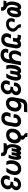

<svg xmlns="http://www.w3.org/2000/svg" viewBox="3052 -3926 1061 7274"><g transform="rotate(90 3583.0 -288.5)"><path d="M216.5 167Q216.5 136 196.8 122.8Q177 109.5 134 109.5H-33.5L-14 0H75.5Q40.5 -35 20.8 -89.8Q1 -144.5 1 -209.5Q1 -246.5 7.5 -282.5Q55.5 -558.5 210.5 -558.5Q252.5 -558.5 279.8 -540Q307 -521.5 318.5 -490.5Q339.5 -524 368.2 -541Q397 -558 443.5 -558Q524 -558 563 -513.8Q602 -469.5 602 -378.5Q602 -328 591 -266.5Q577.5 -190.5 544.2 -135.5Q511 -80.5 464.2 -51.8Q417.5 -23 364.5 -23Q293 -23 253 -71Q213 -119 213 -205Q213 -243 220 -281.5L229 -331.5Q237.5 -380 237.5 -399Q237.5 -431 219 -431Q166 -431 135.5 -263Q129 -225.5 129 -190.5Q129 -129 150.2 -85.8Q171.5 -42.5 211.5 -19.5Q284 15 318 54.5Q352 94 352 153.5Q352 175.5 346.5 205.5L213.5 195.5Q216.5 180 216.5 167ZM465.5 -295Q473 -338 473 -369Q473 -400 465.2 -416.8Q457.5 -433.5 442.5 -433.5Q422.5 -433.5 404 -413.8Q385.5 -394 370.8 -358.5Q356 -323 348 -277Q340 -230.5 340 -202.5Q340 -141 372.5 -141Q404 -141 428.5 -182.5Q453 -224 465.5 -295Z M633 -175.5Q633 -198 637.5 -222.5Q641.5 -247 651 -272.2Q660.5 -297.5 674.5 -318L798.5 -308.5Q781 -276 772.2 -255.2Q763.5 -234.5 759 -212.5Q756.5 -196 756.5 -184.5Q756.5 -140.5 783.2 -116Q810 -91.5 858.5 -91.5Q898 -91.5 932.8 -108.8Q967.5 -126 991 -156.5Q1014.5 -187 1021 -225.5Q1023 -236 1023 -248Q1023 -278.5 1006.8 -304.5Q990.5 -330.5 951.5 -370.5Q910 -404.5 887.5 -439Q865 -473.5 865 -520Q865 -536.5 868 -555L989.5 -545Q989 -539.5 989 -529Q989 -504 998.5 -484.2Q1008 -464.5 1033 -434.5Q1067 -409 1081.2 -394.8Q1095.5 -380.5 1107.5 -358.5Q1146.5 -318 1146.5 -251Q1146.5 -227.5 1142.5 -206Q1131.5 -143.5 1091 -93.5Q1050.5 -43.5 989.5 -15.2Q928.5 13 858 13Q788 13 737.5 -9.8Q687 -32.5 660 -75.2Q633 -118 633 -175.5Z M1204.5 -4Q1204.5 -26.5 1209 -51Q1214.5 -82.5 1228 -115.2Q1241.5 -148 1262 -177L1405.5 -168Q1379.5 -127.5 1365 -96.5Q1350.5 -65.5 1345.5 -36Q1343.5 -22 1343.5 -15.5Q1343.5 24.5 1371.2 48.5Q1399 72.5 1446.5 72.5Q1480 72.5 1509.8 53.8Q1539.5 35 1560 2.2Q1580.5 -30.5 1587.5 -72L1635 -341.5Q1639.5 -368.5 1639.5 -386.5Q1639.5 -410.5 1631.8 -421.2Q1624 -432 1608.5 -432Q1580.5 -432 1558 -406Q1535.5 -380 1527.5 -337.5L1511.5 -246.5H1375.5L1393 -345.5Q1395 -356 1395 -368Q1395 -396 1381.2 -411.8Q1367.5 -427.5 1344 -427.5H1259L1281 -550H1350.5Q1399.5 -550 1433 -539Q1466.5 -528 1486 -504.5Q1517.5 -533 1551 -544.5Q1584.5 -556 1624.5 -556Q1699 -556 1739.2 -512.8Q1779.5 -469.5 1779.5 -391.5Q1779.5 -365.5 1774 -331.5L1727.5 -67Q1712.5 16 1673.8 75.2Q1635 134.5 1576 165.5Q1517 196.5 1442.5 196.5Q1370 196.5 1316.2 171.8Q1262.5 147 1233.5 101.8Q1204.5 56.5 1204.5 -4Z M1791.5 35.5Q1791.5 15.5 1795 -3.5Q1802.5 -42.5 1823 -74.5L1958.5 -65Q1937.5 -25 1931.5 5Q1929.5 14.5 1929.5 25Q1929.5 60 1954 78.5Q1978.5 97 2025 97Q2066 97 2099.5 78.8Q2133 60.5 2154.8 26.8Q2176.5 -7 2184.5 -52L2198 -127Q2167.5 -109 2130.5 -99.5Q2093.5 -90 2053.5 -90Q1993.5 -90 1949 -116.2Q1904.5 -142.5 1880.5 -191.5Q1856.5 -240.5 1856.5 -307Q1856.5 -342.5 1863 -379.5Q1880 -473.5 1948 -554L2090 -545.5Q2049.5 -494 2028.2 -450.5Q2007 -407 1997.5 -354Q1992 -322 1992 -299Q1992 -206 2073.5 -206Q2114.5 -206 2150.2 -227.2Q2186 -248.5 2211.8 -290.8Q2237.5 -333 2248 -393L2275.5 -550H2416L2327 -46Q2303.5 88.5 2223.2 155.2Q2143 222 2021 222Q1954 222 1902 199.2Q1850 176.5 1820.8 134.2Q1791.5 92 1791.5 35.5Z M2402.5 -176Q2402.5 -237.5 2414 -301.5Q2435.5 -425.5 2492 -492.2Q2548.5 -559 2630 -559Q2704 -559 2734 -504.5Q2780.5 -559 2851 -559Q2922.5 -559 2961.8 -508.8Q3001 -458.5 3001 -368Q3001 -329 2992.5 -279.5Q2978 -199 2950.8 -130.8Q2923.5 -62.5 2878 4.5H2727.5Q2782 -69.5 2810.2 -139.5Q2838.5 -209.5 2852.5 -289Q2861.5 -338.5 2861.5 -373Q2861.5 -402 2855 -417.2Q2848.5 -432.5 2836 -432.5Q2814 -432.5 2796.8 -403.8Q2779.5 -375 2772.5 -336.5L2739 -147H2613.5L2649 -346.5Q2654.5 -375.5 2654.5 -396Q2654.5 -432.5 2635.5 -432.5Q2608.5 -432.5 2585.2 -388.2Q2562 -344 2549 -270Q2536.5 -199 2536.5 -151Q2536.5 -111 2544.5 -73Q2552.5 -35 2570 4.5H2428Q2402.5 -89.5 2402.5 -176Z M2990 18Q2990 -0.5 2994 -23Q2998.5 -49 3007.8 -72Q3017 -95 3037 -128.5L3177 -120Q3137.5 -67.5 3128.5 -13Q3126.5 -2.5 3126.5 9Q3126.5 49 3154 70.2Q3181.5 91.5 3226.5 91.5Q3261 91.5 3293.2 76.5Q3325.5 61.5 3348 33.5Q3370.5 5.5 3377.5 -32Q3380 -48 3380 -59Q3380 -101 3356.8 -127Q3333.5 -153 3295.5 -153H3225.5L3243.5 -255.5H3304.5Q3328 -255.5 3351.2 -269Q3374.5 -282.5 3391.2 -305.5Q3408 -328.5 3413 -356Q3414.5 -363.5 3414.5 -371.5Q3414.5 -402 3393.5 -421.2Q3372.5 -440.5 3338.5 -440.5Q3306.5 -440.5 3279 -427Q3251.5 -413.5 3233 -389Q3214.5 -364.5 3209 -333Q3208.5 -331 3207.2 -322.5Q3206 -314 3206 -305Q3206 -293.5 3209 -280.5L3078 -289.5Q3077 -293.5 3074.2 -304.5Q3071.5 -315.5 3071.5 -327.5Q3071.5 -338 3074.5 -353.5Q3084.5 -412.5 3122 -458.5Q3159.5 -504.5 3216.8 -530.2Q3274 -556 3341 -556Q3402 -556 3450.2 -532.8Q3498.5 -509.5 3525.5 -468.8Q3552.5 -428 3552.5 -377Q3552.5 -361 3549.5 -343.5Q3541 -293.5 3511 -256.5Q3481 -219.5 3440 -201.5Q3476 -179 3497 -140.2Q3518 -101.5 3518 -52Q3518 -33 3514 -10Q3503.5 49.5 3460.2 101Q3417 152.5 3353.8 183Q3290.5 213.5 3223.5 213.5Q3154 213.5 3101 188.8Q3048 164 3019 119.8Q2990 75.5 2990 18Z M3628.5 -214.5Q3628.5 -248.5 3635.5 -289.5L3686.5 -578Q3706 -688.5 3772 -739.2Q3838 -790 3959 -790H4202L4180 -666.5H3951.5Q3899.5 -666.5 3868 -642.2Q3836.5 -618 3828.5 -573.5L3817.5 -512Q3874.5 -570 3952 -570Q3992.5 -570 4023 -559.5Q4053.5 -549 4078.5 -528Q4123.5 -501 4148 -450.2Q4172.5 -399.5 4172.5 -335Q4172.5 -307.5 4167 -274.5Q4151 -183.5 4108.5 -117.8Q4066 -52 4002 -17Q3938 18 3857.5 18Q3785.5 18 3734 -10.2Q3682.5 -38.5 3655.5 -90.8Q3628.5 -143 3628.5 -214.5ZM4027.5 -289Q4031.5 -312 4031.5 -330Q4031.5 -364.5 4020.2 -390.8Q4009 -417 3988.2 -431.5Q3967.5 -446 3940 -446Q3898 -446 3863.5 -424.5Q3829 -403 3805.8 -363.2Q3782.5 -323.5 3773 -269.5Q3768.5 -244 3768.5 -221.5Q3768.5 -168 3793 -137Q3817.5 -106 3862 -106Q3900 -106 3934.5 -129.2Q3969 -152.5 3993.5 -194.2Q4018 -236 4027.5 -289Z M4195.5 0Q4195.5 -24.5 4200 -50.5Q4204.5 -76 4215.8 -101.5Q4227 -127 4247.5 -159.5L4388.5 -150.5Q4368 -121 4355.8 -94Q4343.5 -67 4338.5 -39Q4336 -24 4336 -13Q4336 25 4357.5 46Q4379 67 4420 67Q4479.5 67 4517 28.8Q4554.5 -9.5 4567.5 -81L4606.5 -303Q4611 -328.5 4611 -348.5Q4611 -389 4592.5 -408.5Q4574 -428 4536 -428Q4504 -428 4477 -416.8Q4450 -405.5 4432.5 -385.2Q4415 -365 4410.5 -339Q4406.5 -316 4406.5 -291Q4406.5 -276.5 4407 -268L4273 -278L4272.5 -308Q4272.5 -336.5 4277 -361.5Q4287 -417 4325 -462Q4363 -507 4420 -533Q4477 -559 4541 -559Q4605.5 -559 4653 -533Q4700.5 -507 4726 -459.8Q4751.5 -412.5 4751.5 -351Q4751.5 -322.5 4746.5 -295.5L4705.5 -63.5Q4691 18 4652 75.2Q4613 132.5 4553 162.2Q4493 192 4415.5 192Q4347 192 4297.5 168.8Q4248 145.5 4221.8 102.2Q4195.5 59 4195.5 0Z M4820 -213Q4820 -242 4826.5 -281Q4846.5 -394 4908.8 -463Q4971 -532 5073 -552.5L5083 -583.5Q5086 -601.5 5086 -614Q5086 -629.5 5080.5 -640.5Q5075 -651.5 5061 -664Q5029 -683 5015.5 -693.2Q5002 -703.5 4994.5 -716.8Q4987 -730 4987 -751.5Q4987 -769 4992.5 -799L5140.5 -789Q5135.5 -763.5 5135.5 -749Q5135.5 -735 5139.5 -727.8Q5143.5 -720.5 5150 -715Q5156.5 -709.5 5159 -707Q5189.5 -689.5 5206.5 -675.2Q5223.5 -661 5231.2 -646Q5239 -631 5239 -611Q5239 -600.5 5236.5 -584L5226 -549Q5297.5 -530 5337.8 -472.2Q5378 -414.5 5378 -329.5Q5378 -300 5371.5 -261Q5356.5 -176.5 5313.2 -115.2Q5270 -54 5204.2 -21.2Q5138.5 11.5 5057.5 11.5Q4983.5 11.5 4930.2 -15.2Q4877 -42 4848.5 -92.5Q4820 -143 4820 -213ZM5236.5 -281Q5240 -300 5240 -318.5Q5240 -372 5211.8 -403.2Q5183.5 -434.5 5136 -434.5Q5095.5 -434.5 5058.8 -412.5Q5022 -390.5 4996.5 -351Q4971 -311.5 4962 -261Q4958.5 -242 4958.5 -222.5Q4958.5 -170 4986.2 -140.5Q5014 -111 5061 -111Q5102 -111 5139 -132Q5176 -153 5201.8 -191.8Q5227.5 -230.5 5236.5 -281Z M5731 165Q5731 142 5719.8 128.8Q5708.5 115.5 5681.5 109.8Q5654.5 104 5604.5 104H5363.5L5384.5 -13.5H5469.5Q5439 -47 5423 -100.8Q5407 -154.5 5407 -217.5Q5407 -261.5 5414.5 -305Q5437 -433.5 5480.5 -496.8Q5524 -560 5591 -560Q5618 -560 5636.5 -545.5Q5655 -531 5665 -506Q5699.5 -560 5743.5 -560Q5769 -560 5787.2 -545.2Q5805.5 -530.5 5815.5 -505.5Q5851.5 -560 5896.5 -560Q5948.5 -560 5975.2 -519.8Q6002 -479.5 6002 -402Q6002 -349 5990.5 -285.5Q5977.5 -212.5 5965 -172.2Q5952.5 -132 5926 -80.5L5801.5 -89.5Q5823.5 -128.5 5835.8 -156Q5848 -183.5 5856.8 -216Q5865.5 -248.5 5875 -301.5Q5885 -360 5885 -375Q5885 -382.5 5883.2 -384.5Q5881.5 -386.5 5877.5 -386.5Q5864.5 -386.5 5855 -370.5Q5845.5 -354.5 5840 -324.5L5818.5 -200.5H5708.5L5732 -334.5Q5737 -361 5737 -375.5Q5737 -382.5 5735.8 -384.5Q5734.5 -386.5 5731.5 -386.5Q5719 -386.5 5708 -372.8Q5697 -359 5691 -324.5L5669.5 -200.5H5559.5L5583 -334.5Q5587 -355 5587 -369Q5587 -386.5 5579 -386.5Q5569.5 -386.5 5561.2 -380Q5553 -373.5 5544 -351.2Q5535 -329 5527.5 -285.5Q5522.5 -259 5522.5 -231Q5522.5 -181 5537.8 -138.5Q5553 -96 5579.2 -68.5Q5605.5 -41 5637.5 -35Q5708 -24.5 5742.2 -12.8Q5776.5 -1 5795.5 17.5Q5826.5 36.5 5841.8 66.8Q5857 97 5857 141.5Q5857 170 5851 205L5728 195Q5731 178.5 5731 165Z M6016.5 -178Q6016.5 -216.5 6025.5 -270.5Q6041 -359.5 6084.8 -425Q6128.5 -490.5 6194.5 -526Q6260.5 -561.5 6341.5 -561.5Q6414.5 -561.5 6467.5 -532.8Q6520.5 -504 6548.5 -450.8Q6576.5 -397.5 6576.5 -325Q6576.5 -291 6569.5 -250.5Q6560.5 -199.5 6547 -161.5Q6533.5 -123.5 6511.8 -86.5Q6490 -49.5 6451 4.5L6300.5 -4.5Q6341 -62.5 6366 -103.8Q6391 -145 6408 -186Q6425 -227 6432.5 -270.5Q6437.5 -297.5 6437.5 -322.5Q6437.5 -379 6411.5 -409.2Q6385.5 -439.5 6338 -439.5Q6295.5 -439.5 6259 -416.8Q6222.5 -394 6197.2 -351.2Q6172 -308.5 6161.5 -250.5Q6154 -208.5 6154 -175.5Q6154 -137.5 6163.5 -97.5Q6173 -57.5 6196 4.5L6055 -4.5Q6034.5 -62.5 6025.5 -99.5Q6016.5 -136.5 6016.5 -178Z M6590 18Q6590 -0.5 6594 -23Q6598.5 -49 6607.8 -72Q6617 -95 6637 -128.5L6777 -120Q6737.5 -67.5 6728.5 -13Q6726.5 -2.5 6726.5 9Q6726.5 49 6754 70.2Q6781.5 91.5 6826.5 91.5Q6861 91.5 6893.2 76.5Q6925.5 61.5 6948 33.5Q6970.5 5.5 6977.5 -32Q6980 -48 6980 -59Q6980 -101 6956.8 -127Q6933.5 -153 6895.5 -153H6825.5L6843.5 -255.5H6904.5Q6928 -255.5 6951.2 -269Q6974.5 -282.5 6991.2 -305.5Q7008 -328.5 7013 -356Q7014.5 -363.5 7014.5 -371.5Q7014.5 -402 6993.5 -421.2Q6972.5 -440.5 6938.5 -440.5Q6906.5 -440.5 6879 -427Q6851.5 -413.5 6833 -389Q6814.5 -364.5 6809 -333Q6808.5 -331 6807.2 -322.5Q6806 -314 6806 -305Q6806 -293.5 6809 -280.5L6678 -289.5Q6677 -293.5 6674.2 -304.5Q6671.5 -315.5 6671.5 -327.5Q6671.5 -338 6674.5 -353.5Q6684.5 -412.5 6722 -458.5Q6759.5 -504.5 6816.8 -530.2Q6874 -556 6941 -556Q7002 -556 7050.2 -532.8Q7098.5 -509.5 7125.5 -468.8Q7152.5 -428 7152.5 -377Q7152.5 -361 7149.5 -343.5Q7141 -293.5 7111 -256.5Q7081 -219.5 7040 -201.5Q7076 -179 7097 -140.2Q7118 -101.5 7118 -52Q7118 -33 7114 -10Q7103.5 49.5 7060.2 101Q7017 152.5 6953.8 183Q6890.5 213.5 6823.5 213.5Q6754 213.5 6701 188.8Q6648 164 6619 119.8Q6590 75.5 6590 18Z"/></g></svg>

Font: JuliaMono ExtraBoldItalic
Style: Regular
Weight: 800
Italic angle: -9°
Monospace: yes
Designer: cormullion
Foundry: corm
Version: Version 0.049; ttfautohint (v1.8.4)